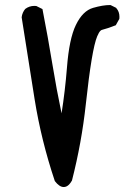

<svg xmlns="http://www.w3.org/2000/svg" viewBox="-20 -733 540 766"><path d="M117.2 -709.5Q120.1 -709.5 125 -709L149.4 -696.8Q171.9 -581.5 188.7 -478.5Q205.6 -375.5 225.6 -280.8Q239.7 -370.1 247.1 -462.9Q255.9 -578.1 282.7 -633.3Q310.1 -689.9 351.6 -701.7Q390.6 -712.9 418.9 -712.9H420.9L443.4 -701.7L444.3 -700.2Q456.5 -686.5 456.5 -666Q456.5 -663.1 456.1 -657.7L441.9 -632.3Q409.7 -619.6 386.7 -613.8Q383.8 -613.3 380.4 -609.9Q374.5 -604 367.7 -587.9Q346.2 -537.1 322.3 -316.4Q305.7 -163.6 267.1 -12.7Q261.2 -2.4 255.4 3.4Q245.6 13.2 234.4 13.2Q216.8 13.2 198.7 -10.7L198.2 -12.2Q144.5 -172.9 118.2 -336.4L66.4 -664.1Q68.8 -683.1 80.6 -697.3Q96.7 -709.5 117.2 -709.5Z"/></svg>

Font: Bakudai
Style: Bold
Weight: 700
Version: Version 1.48